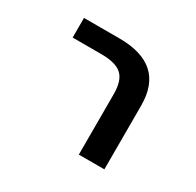

<svg xmlns="http://www.w3.org/2000/svg" viewBox="-84 -614 519 508"><g transform="rotate(30 176.0 -360.0)"><path d="M40 -460V-520H148Q287 -520 287 -395V-200H209V-385Q209 -426 190.5 -443Q172 -460 128 -460Z"/></g></svg>

Font: Mplus 1p
Style: Regular
Weight: 400
Version: Version 1.061